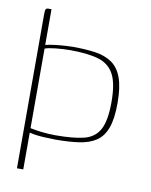

<svg xmlns="http://www.w3.org/2000/svg" viewBox="-73 -557 565 720"><g transform="rotate(10 209.5 -197.0)"><path d="M41 108V-478Q41 -494 43.5 -498Q46 -502 53 -502H65V-366Q81 -370 102.5 -372.5Q124 -375 142 -376Q160 -377 167 -377Q217 -377 254.5 -371.5Q292 -366 318 -348Q344 -330 357 -294Q370 -258 370 -198Q370 -138 357 -103Q344 -68 318 -51Q292 -34 253.5 -28.5Q215 -23 164 -23Q152 -23 121 -24.5Q90 -26 65 -32V108ZM347 -198Q347 -269 328 -304Q309 -339 268.5 -351Q228 -363 161 -363Q134 -363 106 -360Q78 -357 65 -352V-49Q84 -45 109.5 -42Q135 -39 162 -39Q229 -39 269.5 -49Q310 -59 328.5 -93Q347 -127 347 -198Z"/></g></svg>

Font: Genos Thin
Style: Regular
Weight: 100
Designer: Robert E. Leuschke
Foundry: Robert E. Leuschke
Version: Version 1.010